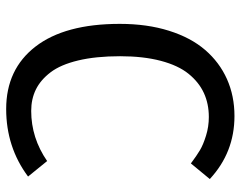

<svg xmlns="http://www.w3.org/2000/svg" viewBox="-96 -644 753 600"><g transform="rotate(-90 280.0 -344.5)"><path d="M238.8 -701.2Q363.3 -701.2 434.1 -609.4Q504.9 -517.6 504.9 -346.2Q504.9 -260.7 483.4 -192.4Q461.9 -124 423.3 -79.3Q384.8 -34.7 332.3 -11.2Q279.8 12.2 216.8 12.2Q103 12.2 20 -64.9L68.8 -124Q92.8 -106 110.1 -95.7Q127.4 -85.4 155.5 -76.7Q183.6 -67.9 213.9 -67.9Q255.4 -67.9 289.1 -83.5Q322.8 -99.1 348.9 -131.3Q375 -163.6 389.4 -218Q403.8 -272.5 403.8 -345.2Q403.8 -420.9 390.6 -476.1Q377.4 -531.2 353.5 -562.5Q329.6 -593.8 299.8 -608.4Q270 -623 232.9 -623Q148.4 -623 76.2 -573.2L27.8 -632.8Q119.6 -701.2 238.8 -701.2Z"/></g></svg>

Font: FiraGO
Style: Regular
Weight: 400
Designer: bBox Type
Foundry: bBox Type GmbH
Version: Version 1.001;PS 001.001;hotconv 1.0.88;makeotf.lib2.5.64775